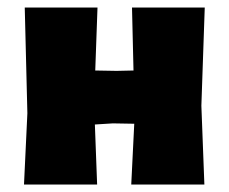

<svg xmlns="http://www.w3.org/2000/svg" viewBox="-20 -492 611 512"><path d="M44 0H239L233 -160L281 -163L338 -162L330 0H525L517 -210L526 -472H332L336 -304L291 -303L234 -304L240 -472H46L53 -190Z"/></svg>

Font: Luna Sans Black
Style: Regular
Weight: 900
Designer: Juan Pablo del Peral
Foundry: Huerta Tipografica
Version: Version 2.001; ttfautohint (v1.5)